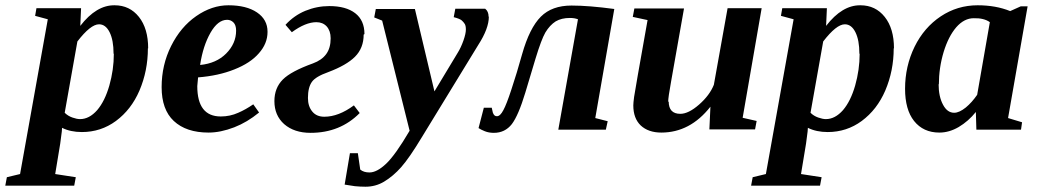

<svg xmlns="http://www.w3.org/2000/svg" viewBox="-91 -491 3935 727"><path d="M470 -308H469Q469 -223 437 -148Q406 -76 348 -33Q291 9 219 9Q176 9 144 -7L143 7L137 53L118 168L196 180L190 212H-71L-65 180L-15 168L90 -418L42 -431L47 -460H216L213 -393Q274 -472 343 -471Q400 -471 435 -427Q470 -383 470 -308ZM340 -287 339 -288Q339 -339 324 -369Q309 -399 284 -399Q252 -399 202 -334L154 -64Q166 -52 183 -46Q200 -40 212 -40Q247 -40 277 -74Q306 -108 323 -167Q340 -227 340 -287Z M922 -371V-370Q922 -326 889 -289Q857 -252 796 -228Q736 -204 659 -198Q658 -188 656 -165Q656 -50 745 -50Q780 -50 811 -64Q839 -76 868 -96L890 -65Q845 -28 796 -9Q744 11 699 11Q614 11 567 -33Q521 -76 521 -161Q521 -245 557 -317Q593 -389 652 -430Q711 -471 774 -471Q842 -471 882 -444Q922 -417 922 -371ZM667 -247V-245Q728 -251 765 -288Q803 -326 803 -375Q803 -396 793 -406Q783 -416 769 -416Q734 -416 706 -367Q678 -318 667 -247Z M1289 -362 1286 -360Q1286 -309 1253 -276Q1221 -244 1152 -218Q1104 -201 1090 -181Q1075 -160 1075 -120Q1075 -88 1092 -68Q1108 -49 1137 -49Q1191 -49 1249 -92L1271 -63Q1197 12 1085 12Q1023 12 985 -21Q948 -54 948 -108Q948 -158 980 -190Q1011 -221 1094 -251Q1127 -263 1144 -286Q1161 -309 1161 -346Q1161 -374 1146 -391Q1131 -407 1107 -407Q1066 -407 1014 -369L990 -397Q1022 -432 1065 -450Q1109 -468 1156 -468Q1219 -468 1254 -441Q1289 -414 1289 -362Z M1759 -428H1760Q1760 -383 1720 -321L1506 29Q1459 107 1428 142Q1398 176 1363 197Q1331 216 1293 216Q1273 216 1253 214Q1238 212 1214 208L1234 89H1264L1273 151Q1286 162 1308 162Q1336 162 1371 129Q1406 96 1460 4L1356 -413L1326 -425L1332 -457H1480L1554 -145L1642 -291Q1654 -310 1664 -338Q1673 -364 1673 -379Q1673 -393 1669 -400Q1664 -408 1657 -414Q1650 -420 1627 -426L1633 -458H1746Q1759 -448 1759 -428Z M2098 -421 2097 -418Q2085 -423 2067 -423Q2035 -423 2013 -410Q1991 -396 1974 -368Q1959 -342 1937 -270L1898 -140Q1872 -54 1847 -21Q1821 12 1779 12Q1760 12 1745 6Q1730 0 1721 -6L1741 -83H1771L1775 -65Q1780 -50 1791 -51Q1803 -51 1815 -74Q1827 -96 1845 -151Q1866 -214 1886 -286Q1914 -385 1957 -428Q1999 -470 2073 -470Q2138 -470 2235 -457L2163 -44L2210 -32L2203 0H2023Z M2439 -105 2441 -107Q2441 -60 2485 -60Q2516 -60 2556 -95Q2596 -130 2612 -170L2664 -460H2793L2721 -45L2774 -33L2768 -1H2595L2599 -87Q2522 11 2413 11Q2364 11 2335 -16Q2307 -43 2307 -92Q2307 -101 2310 -124Q2313 -146 2361 -415L2305 -427L2311 -459H2499L2450 -182Q2439 -122 2439 -105Z M3294 -308H3293Q3293 -223 3261 -148Q3230 -76 3172 -33Q3115 9 3043 9Q3000 9 2968 -7L2967 7L2961 53L2942 168L3020 180L3014 212H2753L2759 180L2809 168L2914 -418L2866 -431L2871 -460H3040L3037 -393Q3098 -472 3167 -471Q3224 -471 3259 -427Q3294 -383 3294 -308ZM3164 -287 3163 -288Q3163 -339 3148 -369Q3133 -399 3108 -399Q3076 -399 3026 -334L2978 -64Q2990 -52 3007 -46Q3024 -40 3036 -40Q3071 -40 3101 -74Q3130 -108 3147 -167Q3164 -227 3164 -287Z M3726 -44 3779 -28 3775 0H3606L3604 -67Q3576 -32 3539 -10Q3503 11 3466 11Q3405 11 3370 -33Q3336 -76 3336 -155Q3336 -240 3372 -314Q3408 -387 3471 -429Q3534 -471 3611 -471Q3680 -471 3734 -449L3774 -467H3800ZM3464 -171 3463 -173Q3463 -125 3480 -94Q3496 -64 3522 -64Q3541 -64 3566 -84Q3589 -103 3609 -132L3657 -407Q3635 -423 3596 -422Q3560 -422 3530 -388Q3500 -353 3482 -294Q3464 -234 3464 -171Z"/></svg>

Font: Libra Serif Modern
Style: Bold Italic
Weight: 700
Italic angle: -12°
Designer: Stefan Peev, Context Ltd
Foundry: Stefan Peev, Context Ltd
Version: Version 1.000